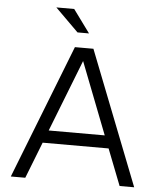

<svg xmlns="http://www.w3.org/2000/svg" viewBox="-59 -949 834 1000"><g transform="rotate(5 357.5 -449.0)"><path d="M35.2 0 309.1 -700.2H405.8L680.2 0H604L529.8 -189.9H185.1L110.8 0ZM210.9 -255.9H503.9L357.9 -631.8ZM315.9 -777.8 194.8 -897.9H288.1L376 -777.8Z"/></g></svg>

Font: LT Superior
Style: Regular
Weight: 400
Designer: Daniel Lyons
Foundry: LyonsType
Version: Version 1.000